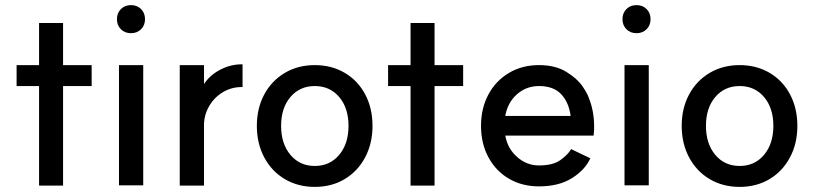

<svg xmlns="http://www.w3.org/2000/svg" viewBox="-20 -721 3199 752"><path d="M133 -384H45V-466H133V-631H227V-466H339V-384H227V6H133Z M541 -466V5H446V-466ZM548 -646Q548 -622 532.5 -606.5Q517 -591 493 -591Q469 -591 453.5 -606.5Q438 -622 438 -646Q438 -670 453.5 -685.5Q469 -701 493 -701Q517 -701 532.5 -685.5Q548 -670 548 -646Z M684 -466H779V-392Q803 -428 844.5 -449Q886 -470 930 -469V-380Q889 -381 854 -360.5Q819 -340 799 -305Q779 -270 779 -231V6H684Z M1345 -228Q1345 -298 1308.5 -341Q1272 -384 1213 -384Q1154 -384 1117.5 -341Q1081 -298 1081 -228Q1081 -158 1117.5 -114.5Q1154 -71 1213 -71Q1272 -71 1308.5 -114.5Q1345 -158 1345 -228ZM1439 -228Q1439 -159 1410 -104.5Q1381 -50 1330 -19.5Q1279 11 1213 11Q1147 11 1095.5 -19.5Q1044 -50 1015 -104.5Q986 -159 986 -228Q986 -297 1015 -351Q1044 -405 1095.5 -435.5Q1147 -466 1213 -466Q1279 -466 1330.5 -435.5Q1382 -405 1410.5 -351Q1439 -297 1439 -228Z M1588 -384H1500V-466H1588V-631H1682V-466H1794V-384H1682V6H1588Z M1864 -228Q1864 -297 1893 -351Q1922 -405 1973.5 -435.5Q2025 -466 2091 -466Q2156 -466 2199 -439Q2242 -412 2261.5 -383Q2281 -354 2286 -338Q2307 -287 2307 -225Q2307 -211 2306 -202.5Q2305 -194 2305 -190H1959Q1968 -139 2005.5 -106Q2043 -73 2091 -73Q2146 -73 2175.5 -94.5Q2205 -116 2217 -137L2292 -101Q2272 -56 2220.5 -23.5Q2169 9 2091 9Q2025 9 1973.5 -21Q1922 -51 1893 -105Q1864 -159 1864 -228ZM2091 -384Q2041 -384 2004.5 -351.5Q1968 -319 1959 -267H2215Q2208 -320 2178 -352Q2148 -384 2091 -384Z M2521 -466V5H2426V-466ZM2528 -646Q2528 -622 2512.5 -606.5Q2497 -591 2473 -591Q2449 -591 2433.5 -606.5Q2418 -622 2418 -646Q2418 -670 2433.5 -685.5Q2449 -701 2473 -701Q2497 -701 2512.5 -685.5Q2528 -670 2528 -646Z M3009 -228Q3009 -298 2972.5 -341Q2936 -384 2877 -384Q2818 -384 2781.5 -341Q2745 -298 2745 -228Q2745 -158 2781.5 -114.5Q2818 -71 2877 -71Q2936 -71 2972.5 -114.5Q3009 -158 3009 -228ZM3103 -228Q3103 -159 3074 -104.5Q3045 -50 2994 -19.5Q2943 11 2877 11Q2811 11 2759.5 -19.5Q2708 -50 2679 -104.5Q2650 -159 2650 -228Q2650 -297 2679 -351Q2708 -405 2759.5 -435.5Q2811 -466 2877 -466Q2943 -466 2994.5 -435.5Q3046 -405 3074.5 -351Q3103 -297 3103 -228Z"/></svg>

Font: SUITE SemiBold
Style: Regular
Weight: 600
Designer: Sun
Foundry: Sun
Version: Version 2.040